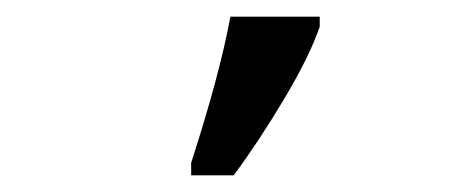

<svg xmlns="http://www.w3.org/2000/svg" viewBox="-20 -816 563 230"><path d="M209 -621Q243 -726 256 -796H363V-784Q351 -749 321 -698.5Q291 -648 260 -606H209Z"/></svg>

Font: Noto Serif NarrowSemiBold
Style: Regular
Weight: 600
Width: 4
Designer: Monotype Design Team
Foundry: Monotype Imaging Inc.
Version: Version 1.001